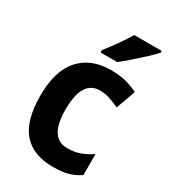

<svg xmlns="http://www.w3.org/2000/svg" viewBox="-190 -859 851 962"><g transform="rotate(30 235.5 -378.0)"><path d="M274 10Q158 10 99.5 -57.5Q41 -125 41 -270Q41 -411 105 -483.5Q169 -556 284 -556Q338 -556 375.5 -545.5Q413 -535 442 -520L402 -408Q369 -423 342 -431.5Q315 -440 288 -440Q185 -440 185 -271Q185 -107 289 -107Q330 -107 362.5 -119Q395 -131 427 -153V-31Q394 -9 359.5 0.5Q325 10 274 10ZM456 -756Q440 -738 410 -710Q380 -682 347.5 -653.5Q315 -625 290 -606H194V-619Q219 -651 248 -691.5Q277 -732 297 -766H456Z"/></g></svg>

Font: Noto Sans Gujarati SemiCondensed
Style: Bold
Weight: 700
Width: 4
Designer: Jelle Bosma - Monotype Design Team, Universal Thirst
Foundry: Monotype Imaging Inc.
Version: Version 2.106; ttfautohint (v1.8.4.7-5d5b)